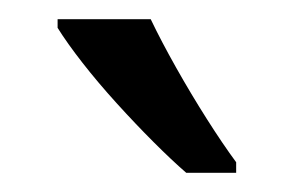

<svg xmlns="http://www.w3.org/2000/svg" viewBox="-20 -786 306 200"><path d="M137 -766Q148 -743 163.5 -715.5Q179 -688 195.5 -662Q212 -636 226 -617V-606H174Q159 -619 140 -638Q121 -657 101.5 -678.5Q82 -700 66 -720.5Q50 -741 40 -757V-766Z"/></svg>

Font: Noto Sans Khmer ExtraCondensed
Style: Regular
Weight: 400
Width: 2
Designer: Danh Hong and the Monotype Design Team
Foundry: Monotype Imaging Inc.
Version: Version 2.004